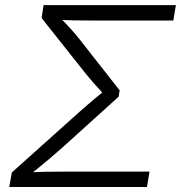

<svg xmlns="http://www.w3.org/2000/svg" viewBox="-20 -748 724 768"><path d="M17.1 0 27.3 -58.1 299.8 -302.2Q315.4 -315.9 330.1 -328.6Q344.7 -341.3 358.4 -352.8Q372.1 -364.3 384.5 -374.3Q397 -384.3 407.2 -393.1L402.3 -362.8Q393.6 -373 380.6 -387.2Q367.7 -401.4 353 -417.7Q338.4 -434.1 324.2 -451.7L146.5 -675.8L154.3 -727.5H683.6L673.3 -666H338.4Q303.7 -666 274.2 -666.5Q244.6 -667 218.8 -668.5L217.3 -680.7Q227.1 -670.9 239.3 -658Q251.5 -645 266.6 -628.4Q281.7 -611.8 297.9 -591.3L458.5 -386.7L454.6 -361.3L225.1 -153.8Q199.7 -131.3 176.5 -111.8Q153.3 -92.3 133.1 -75.9Q112.8 -59.6 95.2 -45.9L101.1 -59.1Q131.8 -60.5 165 -61Q198.2 -61.5 238.3 -61.5H578.1L567.9 0Z"/></svg>

Font: Inter 17pt Light
Style: Italic
Weight: 300
Italic angle: -9.3988°
Version: Version 4.001;git-66647c0bb